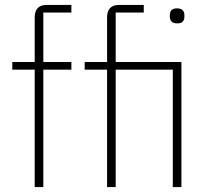

<svg xmlns="http://www.w3.org/2000/svg" viewBox="-20 -760 858 780"><path d="M30 -477V-508H121V-689Q121 -740 170 -740H270V-709H156V-508H270V-477H156V0H121V-477ZM324 -477V-508H415V-689Q415 -740 464 -740H564V-709H450V-508H717V0H682V-477H450V0H415V-477ZM700 -665Q684 -665 677 -672.5Q670 -680 670 -691V-700Q670 -711 676.5 -718.5Q683 -726 699 -726Q715 -726 722 -718.5Q729 -711 729 -700V-691Q729 -680 722.5 -672.5Q716 -665 700 -665Z"/></svg>

Font: IBM Plex Sans KR ExtraLight
Style: Regular
Weight: 200
Designer: Mike Abbink; Paul van der Laan; Pieter van Rosmalen; Wujin Sim; Chorong Kim; Dohee Lee;
Foundry: Sandoll Inc.
Version: Version 1.001